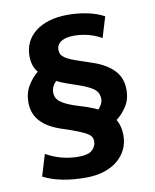

<svg xmlns="http://www.w3.org/2000/svg" viewBox="-82 -710 679 843"><g transform="rotate(-10 258.0 -288.0)"><path d="M73 -63Q140 -25 218 -25Q260 -25 278 -41Q296 -57 296 -80Q296 -102 276 -114.5Q256 -127 209 -144L168 -158Q105 -178 73 -212.5Q41 -247 41 -298Q41 -340 60.5 -372Q80 -404 105 -424Q81 -452 81 -498Q81 -530 94 -557.5Q107 -585 132.5 -605Q158 -625 194.5 -636Q231 -647 278 -647Q324 -647 366 -638Q408 -629 439 -612L411 -520Q381 -537 349.5 -544.5Q318 -552 289 -552Q252 -552 231.5 -539Q211 -526 211 -502Q211 -491 215.5 -482.5Q220 -474 230.5 -466.5Q241 -459 259.5 -451.5Q278 -444 306 -435L347 -421Q408 -401 441.5 -366.5Q475 -332 475 -278Q475 -235 454 -203.5Q433 -172 409 -155Q427 -125 427 -84Q427 -49 413 -20.5Q399 8 373.5 28.5Q348 49 312.5 60Q277 71 233 71Q117 71 44 33ZM359 -258Q359 -284 341.5 -299.5Q324 -315 277 -332L222 -351Q211 -355 198.5 -360Q186 -365 178 -370Q168 -361 162 -348.5Q156 -336 156 -322Q156 -296 176 -280.5Q196 -265 236 -251L290 -234Q303 -229 315 -224.5Q327 -220 338 -214Q347 -223 353 -234.5Q359 -246 359 -258Z"/></g></svg>

Font: Ek Mukta
Style: Bold
Weight: 700
Designer: Girish Dalvi and Yashodeep Gholap
Foundry: Ek Type
Version: Version 2.538;PS 1.002;hotconv 16.6.51;makeotf.lib2.5.65220;